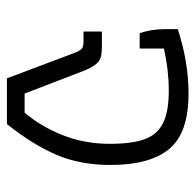

<svg xmlns="http://www.w3.org/2000/svg" viewBox="-25 -539 564 554"><g transform="rotate(90 257.0 -262.0)"><path d="M133 -194Q127 -210 121 -215.5Q115 -221 99 -221H71V-274H117Q148 -274 160 -262.5Q172 -251 183 -225L250 -51H305Q345 -98 370 -161Q395 -224 395 -297Q395 -360 382 -396.5Q369 -433 336 -450Q303 -467 242 -467Q182 -467 120 -453V-383H76Q64 -416 64 -457V-493Q159 -524 250 -524Q364 -524 410 -468Q456 -412 456 -299Q456 -211 426.5 -142.5Q397 -74 338 0H206Z"/></g></svg>

Font: Athiti
Style: Regular
Weight: 400
Designer: CadsonDemak Team
Foundry: CadsonDemak
Version: Version 1.033